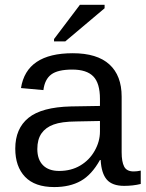

<svg xmlns="http://www.w3.org/2000/svg" viewBox="-20 -756 596 786"><path d="M202.1 9.8Q122.6 9.8 82.5 -32.2Q42.5 -74.2 42.5 -147.5Q42.5 -229.5 96.4 -273.4Q150.4 -317.4 270.5 -320.3L389.2 -322.3V-351.1Q389.2 -415.5 361.8 -443.4Q334.5 -471.2 275.9 -471.2Q216.8 -471.2 189.9 -451.2Q163.1 -431.2 157.7 -387.2L65.9 -395.5Q88.4 -538.1 277.8 -538.1Q377.4 -538.1 427.7 -492.4Q478 -446.8 478 -360.4V-132.8Q478 -93.8 488.3 -74Q498.5 -54.2 527.3 -54.2Q541 -54.2 556.2 -57.6V-2.9Q524.4 4.9 488.3 4.9Q439.5 4.9 417.2 -20.8Q395 -46.4 392.1 -101.1H389.2Q355.5 -40.5 310.8 -15.4Q266.1 9.8 202.1 9.8ZM389.2 -260.7 293 -258.8Q231.4 -258.3 199.2 -246.1Q167 -234.4 149.9 -210Q132.8 -185.5 132.8 -146Q132.8 -103 156 -79.6Q179.2 -56.2 222.2 -56.2Q271 -56.2 308.1 -78.1Q345.7 -100.1 367.4 -138.4Q389.2 -176.8 389.2 -217.3ZM408.2 -722.2 247.1 -586.4H201.2V-596.2L307.1 -736.3H408.2Z"/></svg>

Font: Arimo Nerd Font
Style: Regular
Weight: 400
Designer: Steve Matteson
Foundry: Monotype Imaging Inc.
Version: Version 1.33;Nerd Fonts 3.2.1